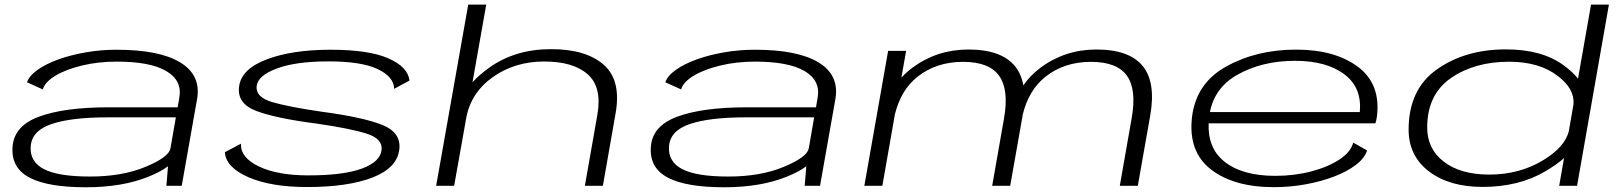

<svg xmlns="http://www.w3.org/2000/svg" viewBox="-20 -805 7013 832"><path d="M701 0 708 -84.5Q677.5 -61.5 625 -40Q511.5 6.5 352 6.5Q189.5 6.5 110 -34.2Q30.5 -75 34 -162Q37 -257.5 147.2 -298.8Q257.5 -340 450.5 -340H750L757 -381.5Q770.5 -455.5 701 -496.8Q631.5 -538 486 -538Q405.5 -538 335.8 -521.2Q266 -504.5 220.2 -477Q174.5 -449.5 165.5 -417.5L97 -448.5Q107 -477 143 -502.5Q179 -528 233 -547.5Q287 -567 352 -578.2Q417 -589.5 485.5 -589.5Q671 -589.5 761.5 -534.2Q852 -479 834 -375.5L767.5 0ZM718.5 -161 742 -296.5H445.5Q289 -296.5 203.2 -267.5Q117.5 -238.5 113 -170Q108.5 -104.5 170.2 -72.2Q232 -40 370.5 -40Q509.5 -40 610.5 -82Q711.5 -124 718 -161Z M1311 5.5Q1154 5.5 1056.2 -37.2Q958.5 -80 954.5 -145.5L1024.5 -182.5Q1020.5 -123 1101.2 -84Q1182 -45 1317 -45Q1469 -45 1549 -74.8Q1629 -104.5 1633.5 -156.5Q1638.5 -203.5 1569.2 -225.8Q1500 -248 1351.5 -269.5Q1177 -292 1091.8 -323.8Q1006.5 -355.5 1016 -429.5Q1025.5 -506 1136 -547.8Q1246.5 -589.5 1412.5 -589.5Q1578 -589.5 1662.8 -552.2Q1747.5 -515 1754.5 -456L1688 -420Q1687 -472 1616.8 -505.5Q1546.5 -539 1403.5 -539Q1262 -539 1179 -508Q1096 -477 1092 -430.5Q1088 -383.5 1160 -362.5Q1232 -341.5 1373.5 -321Q1553 -297 1635.8 -264Q1718.5 -231 1710.5 -158.5Q1701.5 -77.5 1594.8 -36Q1488 5.5 1311 5.5Z M1870 0 2009 -785H2087L2027.5 -448.5Q2056 -480 2097.5 -510Q2210.5 -592 2368 -592Q2519 -592 2596 -524.5Q2673 -457 2647.5 -313.5L2592.5 0H2514.5L2568.5 -307.5Q2589.5 -427 2527 -482.8Q2464.5 -538.5 2338 -538.5Q2210.5 -538.5 2115 -470.5Q2024.5 -406.5 2002 -303L1948 0Z M3467 0 3474 -84.5Q3443.5 -61.5 3391 -40Q3277.5 6.5 3118 6.5Q2955.5 6.5 2876 -34.2Q2796.5 -75 2800 -162Q2803 -257.5 2913.2 -298.8Q3023.5 -340 3216.5 -340H3516L3523 -381.5Q3536.5 -455.5 3467 -496.8Q3397.5 -538 3252 -538Q3171.5 -538 3101.8 -521.2Q3032 -504.5 2986.2 -477Q2940.5 -449.5 2931.5 -417.5L2863 -448.5Q2873 -477 2909 -502.5Q2945 -528 2999 -547.5Q3053 -567 3118 -578.2Q3183 -589.5 3251.5 -589.5Q3437 -589.5 3527.5 -534.2Q3618 -479 3600 -375.5L3533.5 0ZM3484.5 -161 3508 -296.5H3211.5Q3055 -296.5 2969.2 -267.5Q2883.5 -238.5 2879 -170Q2874.5 -104.5 2936.2 -72.2Q2998 -40 3136.5 -40Q3275.5 -40 3376.5 -82Q3477.5 -124 3484 -161Z M3725.5 0 3828.5 -584.5H3906.5L3886 -468.5Q3908 -492.5 3935 -512.5Q4041 -590.5 4177 -590.5Q4318.5 -590.5 4377.5 -519Q4405.5 -485.5 4414.5 -435Q4444.5 -478.5 4489.5 -512Q4595.5 -590.5 4731.5 -590.5Q4872.5 -590.5 4931.2 -519.5Q4990 -448.5 4964 -302.5L4910.5 0H4832.5L4884 -293.5Q4906 -417 4863.2 -477Q4820.5 -537 4707 -537Q4592 -537 4510.5 -472.5Q4437.5 -415 4411.5 -307Q4411.5 -304.5 4411 -302.5L4357.5 0H4279.5L4331 -293.5Q4352.5 -417 4309.2 -477Q4266 -537 4153 -537Q4037.5 -537 3956 -472.5Q3884 -415.5 3858 -310L3803.5 0Z M5500 6Q5327.5 6 5228.2 -70.2Q5129 -146.5 5145 -294.5Q5161.5 -443.5 5293.5 -516.8Q5425.5 -590 5596.5 -590Q5765 -590 5864.8 -515.2Q5964.5 -440.5 5946.5 -298.5Q5943.5 -280 5940 -270.5H5217.5Q5213 -165 5283 -107Q5360.5 -43 5506 -43Q5589 -43 5662.2 -62.2Q5735.5 -81.5 5784.5 -114Q5833.5 -146.5 5844 -187L5904 -153Q5893.5 -119.5 5855.5 -90.5Q5817.5 -61.5 5761.2 -40Q5705 -18.5 5637.5 -6.2Q5570 6 5500 6ZM5223 -319.5H5872.5Q5882 -424.5 5807.5 -481.5Q5729.5 -541.5 5591.5 -541.5Q5449 -541.5 5341 -480.5Q5244 -425.5 5223 -319.5Z M6736.5 0 6757.5 -120Q6727.5 -93 6677 -63Q6562 5 6405 5Q6260.5 5 6172.2 -62.2Q6084 -129.5 6084 -243.5Q6084 -418 6206.8 -504.5Q6329.5 -591 6505 -591Q6661 -591 6754.5 -523Q6797 -492 6818 -464L6874.5 -785H6952L6814 0ZM6778.5 -238 6798.5 -353.5Q6804 -420.5 6729.5 -476.5Q6649.5 -537.5 6519.5 -537.5Q6370 -537.5 6267.8 -467Q6165.5 -396.5 6164.5 -255Q6163.5 -161 6236 -104.8Q6308.5 -48.5 6433.5 -48.5Q6563.5 -48.5 6665 -109.5Q6762.5 -168 6778.5 -238Z"/></svg>

Font: Anybody UltraExpanded Light
Style: Italic
Weight: 300
Width: 9
Italic angle: -10°
Designer: Tyler Finck
Foundry: Etcetera Type Company
Version: Version 1.010; ttfautohint (v1.8.3) -l 8 -r 50 -G 200 -x 14 